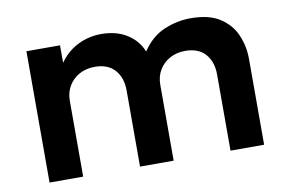

<svg xmlns="http://www.w3.org/2000/svg" viewBox="-61 -618 1081 720"><g transform="rotate(-10 480.0 -257.5)"><path d="M74 0V-500H202V-433.5Q221.5 -461.5 247 -479.5Q272.5 -497.5 301.5 -506.2Q330.5 -515 360 -515Q419 -515 459.5 -489Q500 -463 516 -421Q550.5 -473 600 -494Q649.5 -515 701.5 -515Q772 -515 813.5 -487.5Q855 -460 873 -417Q891 -374 891 -327V0H763V-290Q763 -338.5 736.8 -368.2Q710.5 -398 660 -398Q627.5 -398 601.8 -384Q576 -370 561.2 -345.2Q546.5 -320.5 546.5 -289V0H418.5V-290Q418.5 -338.5 392.2 -368.2Q366 -398 315.5 -398Q283 -398 257.2 -384Q231.5 -370 216.8 -345.2Q202 -320.5 202 -289V0Z"/></g></svg>

Font: Geologica Medium
Style: Regular
Weight: 500
Designer: Sindre Bremnes, Frode Helland
Foundry: Monokrom Skriftforlag AS
Version: Version 1.010;gftools[0.9.28]